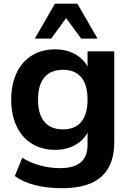

<svg xmlns="http://www.w3.org/2000/svg" viewBox="-20 -814 707 1028"><path d="M59.3 128.4 99.1 30.5Q140.4 56.9 193.2 71.5Q246.1 86.2 302.5 86.2Q375.5 86.2 412.1 55.3Q448.7 24.4 448.7 -37.6V-129.4H459.5Q442.1 -75.4 392.3 -43.6Q342.5 -11.7 275.4 -11.7Q204.1 -11.7 150.8 -44.6Q97.4 -77.4 68.7 -138.3Q40 -199.2 40 -280.8Q40 -362.3 68.7 -423.2Q97.4 -484.1 150.8 -517Q204.1 -549.8 275.4 -549.8Q342.5 -549.8 392.3 -517.9Q442.1 -486.1 459.5 -431.9L448.7 -434.1V-539.1H591.8V-53.7Q591.8 70.6 522.7 132.1Q453.6 193.6 313.5 193.6Q230.7 193.6 166.4 177Q102.1 160.4 59.3 128.4ZM448.7 -280.8Q448.7 -359.1 415.4 -399.7Q382.1 -440.2 317.6 -440.2Q251.7 -440.2 217.7 -399.7Q183.6 -359.1 183.6 -280.8Q183.6 -202.4 217.7 -161.9Q251.7 -121.3 317.6 -121.3Q382.1 -121.3 415.4 -161.9Q448.7 -202.4 448.7 -280.8ZM274.2 -794.2H394.3L502.2 -607.4H414.6L334.2 -717L253.9 -607.4H166.3Z"/></svg>

Font: Min Sans VF VF
Style: Regular
Weight: 400
Designer: Jinseong-Kim, NotoSansCJK, Nunito
Foundry: Jinseong-Kim
Version: Version 1.420;Glyphs 3.1.2 (3151)